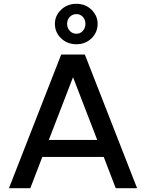

<svg xmlns="http://www.w3.org/2000/svg" viewBox="-20 -987 766 1007"><path d="M301 -701H425L699 0H587L524 -164H202L139 0H27ZM236 -253H490L363 -582ZM268 -862Q268 -905 300.5 -936Q333 -967 381 -967Q428 -967 460 -936Q492 -905 492 -862Q492 -817 460 -786Q428 -755 381 -755Q333 -755 300.5 -786Q268 -817 268 -862ZM381 -810Q401 -810 414.5 -825Q428 -840 428 -862Q428 -884 414.5 -898.5Q401 -913 381 -913Q360 -913 346 -898.5Q332 -884 332 -862Q332 -840 346 -825Q360 -810 381 -810Z"/></svg>

Font: LT Superior Semi-bold
Style: Regular
Weight: 600
Designer: Daniel Lyons
Foundry: LyonsType
Version: Version 1.0